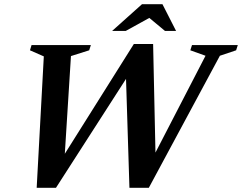

<svg xmlns="http://www.w3.org/2000/svg" viewBox="-20 -891 1154 916"><path d="M960.5 -625 888 -651 896 -676H1114.5L1106.5 -651L1029 -625L690 5H597.5L580 -554L611 -561L247 5H155L189 -622L123 -651L130.5 -676H413.5L405.5 -651L318.5 -623.5L286.5 -114H262L618.5 -681H710.5L723 -103L686.5 -95ZM515 -743.5 657.5 -871H755L820 -743.5H767L684 -812.5H705L580 -743.5Z"/></svg>

Font: Newsreader 16pt 16pt SemiBold
Style: Italic
Weight: 600
Italic angle: -17°
Version: Version 1.003